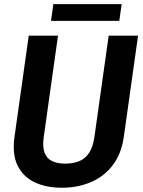

<svg xmlns="http://www.w3.org/2000/svg" viewBox="-20 -880 676 910"><path d="M545.4 -781.2H221.7L232.9 -860.4H556.6ZM634.3 -710.9 566.9 -231.9Q555.2 -149.9 513.7 -96.2Q472.2 -42.5 409.9 -16.4Q347.7 9.8 273.4 9.8Q198.2 9.8 143.6 -16.4Q88.9 -42.5 63 -96.2Q37.1 -149.9 48.8 -231.9L116.2 -710.9H254.9L187.5 -231.9Q180.7 -184.1 191.2 -156.2Q201.7 -128.4 226.8 -116.5Q252 -104.5 289.6 -104.5Q327.6 -104.5 356.2 -116.5Q384.8 -128.4 402.8 -156.2Q420.9 -184.1 427.7 -231.9L495.1 -710.9Z"/></svg>

Font: Robert Sans ExtraBold
Style: Italic
Weight: 800
Italic angle: -8°
Designer: Christian Robertson (extended by Adam Twardoch)
Foundry: Google
Version: Version 12.135;April 2, 2019;FontCreator 11.5.0.2425 64-bit;